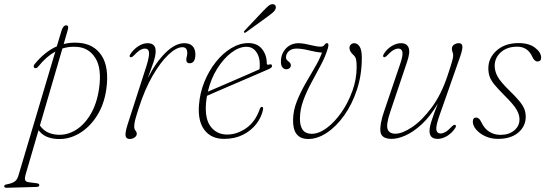

<svg xmlns="http://www.w3.org/2000/svg" viewBox="-95 -650 2588 909"><path d="M87 -336Q77.5 -324 69 -328Q64.5 -330.5 64.5 -336Q64.5 -341.5 69 -346.5Q118 -406 174 -430.5L196.5 -505.5Q204 -530 219 -530Q232.5 -530 225.5 -507L206.5 -441.5Q239.5 -450 275.5 -447.5Q349 -443 385.8 -387.2Q422.5 -331.5 408.5 -228.5Q398 -154.5 363.2 -100.5Q328.5 -46.5 279.2 -17.8Q230 11 176 8Q147.5 6.5 125.2 -3.2Q103 -13 87.5 -33.5L26 177Q21.5 192 23.8 201.5Q26 211 43 213L78 217.5Q91 219 91 226Q91 234.5 79 235L-61.5 239Q-75 239.5 -75 232Q-75 225 -64 223Q-37 218 -25.2 209.2Q-13.5 200.5 -8 182L167 -406Q125 -383 87 -336ZM178.5 -12Q223 -9.5 263.8 -34.5Q304.5 -59.5 334 -109.2Q363.5 -159 374 -230.5Q387.5 -325.5 356.8 -374.8Q326 -424 270 -428Q233.5 -431 200.5 -420.5L94 -56Q121 -15.5 178.5 -12Z M522 -379.5Q515.5 -383 522 -393.5Q537.5 -417 559.8 -431.2Q582 -445.5 604 -445.5Q642 -445.5 642 -407.5Q642 -386 631 -353.8Q620 -321.5 604.5 -279.5Q641.5 -353.5 687.8 -399.5Q734 -445.5 778 -445.5Q804 -445.5 817 -431.2Q830 -417 830 -393Q830 -350.5 802.5 -350.5Q787 -350.5 787 -367Q787 -375 789.2 -382.2Q791.5 -389.5 791.5 -399.5Q791.5 -426.5 768.5 -426.5Q740 -426.5 702.5 -391.2Q665 -356 627.5 -291.2Q590 -226.5 561.5 -137Q550 -101.5 545.2 -83.2Q540.5 -65 540.5 -51.5Q540.5 -38.5 546.5 -31.5Q552.5 -24.5 552.5 -16Q552.5 -6.5 542.2 0.8Q532 8 519 8Q502 8 499.5 -7.5Q497 -23 510 -63.5L598 -336.5Q612.5 -383 610.5 -401.5Q608.5 -420 591 -420Q580.5 -420 568.2 -412.8Q556 -405.5 538 -386.5Q527.5 -376.5 522 -379.5Z M1150 -129.5Q1142.5 -94.5 1118.5 -63.2Q1094.5 -32 1055.8 -12.2Q1017 7.5 966 7.5Q905 7.5 873 -34.5Q841 -76.5 847 -153Q851.5 -211 873 -263.5Q894.5 -316 927.5 -357.2Q960.5 -398.5 1000.2 -422.2Q1040 -446 1081 -446Q1123 -446 1145.5 -418Q1168 -390 1168 -350.5Q1168 -340.5 1179.5 -344.5Q1191.5 -348.5 1193 -338.5Q1194 -330.5 1179 -323.5Q1155 -313 1113.8 -295.2Q1072.5 -277.5 1026.8 -257.8Q981 -238 942.5 -221.5Q904 -205 885 -196.5Q882 -180 880.5 -163Q874 -87.5 902.8 -50.2Q931.5 -13 980.5 -13Q1026.5 -13 1070 -42.8Q1113.5 -72.5 1135 -134Q1138.5 -144 1144.5 -144Q1153 -144 1150 -129.5ZM1071.5 -428.5Q1037 -428.5 1000 -400.5Q963 -372.5 933 -324.5Q903 -276.5 889 -216Q907.5 -224 938.5 -237.2Q969.5 -250.5 1005.2 -266Q1041 -281.5 1074.8 -296.2Q1108.5 -311 1133.5 -322Q1135 -330 1135 -345Q1135 -381.5 1117.8 -405Q1100.5 -428.5 1071.5 -428.5ZM1149 -596Q1165 -613 1176 -622.2Q1187 -631.5 1198.5 -630Q1206.5 -629 1209.5 -622.5Q1212.5 -616 1209.5 -608Q1206.5 -599 1196.5 -590.5Q1186.5 -582 1173.5 -572.5L1070 -497.5Q1064 -493 1060.5 -496.5Q1057.5 -499.5 1064.5 -506.5Z M1618 -376Q1618 -296 1595.2 -226.5Q1572.5 -157 1535 -104.2Q1497.5 -51.5 1453 -21.8Q1408.5 8 1364.5 8Q1290 8 1292.5 -84.5Q1293.5 -127.5 1310.2 -169.8Q1327 -212 1350.2 -252.8Q1373.5 -293.5 1395.5 -330.8Q1417.5 -368 1429.5 -401Q1404.5 -402.5 1369.5 -411.2Q1334.5 -420 1309 -420Q1286 -420 1272.5 -407.8Q1259 -395.5 1259 -378Q1259 -367.5 1271 -359Q1282 -351.5 1282 -341Q1282 -332.5 1275.8 -327.2Q1269.5 -322 1261 -322Q1250 -322 1242.5 -330.8Q1235 -339.5 1235 -358.5Q1235 -394.5 1258.2 -420Q1281.5 -445.5 1319.5 -445.5Q1333.5 -445.5 1353 -441.5Q1372.5 -437.5 1391.2 -433.2Q1410 -429 1422 -429Q1436 -429 1441.2 -437.5Q1446.5 -446 1454 -445.5Q1464 -444.5 1457 -421Q1446 -383.5 1424.5 -343Q1403 -302.5 1380 -260.2Q1357 -218 1341 -174.5Q1325 -131 1325 -88Q1325 -16.5 1380 -16.5Q1415 -16.5 1452.2 -44.2Q1489.5 -72 1521.5 -118Q1553.5 -164 1573.5 -219.8Q1593.5 -275.5 1593.5 -332Q1593.5 -356.5 1590.8 -368.5Q1588 -380.5 1579 -389Q1559.5 -406.5 1559.5 -422.5Q1559.5 -432.5 1566 -439Q1572.5 -445.5 1582 -445.5Q1597 -445.5 1607.5 -429.8Q1618 -414 1618 -376Z M2060.5 -58.5Q2067 -54.5 2060 -43.5Q2044.5 -20 2021.8 -6.2Q1999 7.5 1977 7.5Q1938.5 7.5 1938.5 -30Q1938.5 -47.5 1947.8 -76.8Q1957 -106 1978 -160Q1942 -99 1902.2 -62.2Q1862.5 -25.5 1825.5 -9Q1788.5 7.5 1759.5 7.5Q1710.5 7.5 1706.2 -26.8Q1702 -61 1724 -124.5L1799 -345.5Q1813.5 -387 1810.2 -403.5Q1807 -420 1791 -420Q1780 -420 1767.8 -413Q1755.5 -406 1738.5 -388Q1727 -376.5 1722 -379.5Q1715.5 -383 1722 -394.5Q1736.5 -418 1759.2 -431.8Q1782 -445.5 1804 -445.5Q1831 -445.5 1839.5 -424.2Q1848 -403 1832 -356.5L1752.5 -120Q1732.5 -60.5 1740 -38.8Q1747.5 -17 1777 -17Q1809.5 -17 1856.2 -48.2Q1903 -79.5 1949 -141.5Q1995 -203.5 2025.5 -296.5Q2042 -346.5 2046.2 -362.8Q2050.5 -379 2050.5 -387Q2050.5 -396 2047.5 -403.2Q2044.5 -410.5 2044.5 -420Q2044.5 -431.5 2054.5 -438.5Q2064.5 -445.5 2077.5 -445.5Q2092 -445.5 2094 -431.8Q2096 -418 2083.5 -382L1984 -98.5Q1968 -52.5 1971 -35.2Q1974 -18 1991 -18Q2001 -18 2013.8 -25Q2026.5 -32 2044 -51Q2055 -61.5 2060.5 -58.5Z M2274 -11.5Q2314.5 -11.5 2339.5 -32.5Q2364.5 -53.5 2364.5 -85Q2364.5 -107 2350.5 -131.2Q2336.5 -155.5 2293.5 -198Q2263 -228.5 2246.2 -249Q2229.5 -269.5 2223.2 -287.2Q2217 -305 2217 -326.5Q2217 -375.5 2256.2 -410.8Q2295.5 -446 2360.5 -446Q2409.5 -446 2438.2 -424Q2467 -402 2467 -377Q2467 -359 2449.5 -359Q2435 -359 2425 -381.5Q2403.5 -429 2353.5 -429Q2305.5 -429 2276.2 -402.5Q2247 -376 2247 -338.5Q2247 -314 2260 -289Q2273 -264 2317 -221Q2348.5 -190.5 2365 -170Q2381.5 -149.5 2387.8 -132.8Q2394 -116 2394 -97.5Q2394 -52.5 2359 -22.5Q2324 7.5 2262.5 7.5Q2229 7.5 2202 -5.2Q2175 -18 2159.2 -36.8Q2143.5 -55.5 2143.5 -74Q2143.5 -93.5 2159 -93.5Q2165 -93.5 2171.2 -89Q2177.5 -84.5 2183.5 -72Q2198.5 -40 2222.2 -25.8Q2246 -11.5 2274 -11.5Z"/></svg>

Font: Fraunces 72pt S050 Thin
Style: Italic
Weight: 100
Italic angle: -16°
Version: Version 1.000; ttfautohint (v1.8.3)